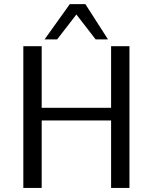

<svg xmlns="http://www.w3.org/2000/svg" viewBox="-20 -920 748 940"><path d="M94.2 0V-693.8H184.1V-392.1H523.9V-693.8H613.8V0H523.9V-330.1H184.1V0ZM198.2 -727.1 321.8 -899.9H397.9L508.8 -727.1H448.2L354 -849.1L259.8 -727.1Z"/></svg>

Font: CMU Sans Serif
Style: Medium
Weight: 500
Version: Version 0.7.0